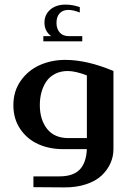

<svg xmlns="http://www.w3.org/2000/svg" viewBox="-20 -647 591 833"><path d="M278.8 -490.2H336.9V-467.8H168V-490.2H202.1Q172.9 -511.7 172.9 -548.8Q172.9 -583.5 198 -605.2Q223.1 -627 264.2 -627Q294.9 -627 326.2 -616.2V-592.8Q297.4 -604 276.9 -604Q252.4 -604 238.8 -589.1Q225.1 -574.2 225.1 -547.9Q225.1 -522.5 238.8 -506.3Q252.4 -490.2 278.8 -490.2ZM125 165V118.2H237.8Q296.9 118.2 325.4 89.1Q354 60.1 356.9 0H252.9Q194.3 0 146.2 -21.5Q98.1 -43 68.1 -86.9Q38.1 -130.9 38.1 -189.9Q37.6 -250.5 69.8 -296.4Q102.1 -342.3 152.8 -364.7Q203.6 -387.2 263.2 -387.2Q357.9 -387.2 472.2 -338.9V0Q472.2 32.2 459.2 61.3Q446.3 90.3 421.1 114.3Q396 138.2 353.8 152.3Q311.5 166.5 257.8 166ZM276.9 -47.9H356.9V-319.8Q307.6 -338.9 273.9 -338.9Q243.2 -338.9 219.2 -326.7Q195.3 -314.5 181.2 -293.7Q167 -272.9 159.9 -246.8Q152.8 -220.7 152.8 -190.9Q152.8 -127.9 184.3 -87.9Q215.8 -47.9 276.9 -47.9Z"/></svg>

Font: Wesal
Style: Regular
Weight: 500
Designer: Ahmed zaza
Foundry: Ahmed zaza
Version: Version 2.01